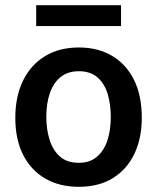

<svg xmlns="http://www.w3.org/2000/svg" viewBox="-20 -710 606 740"><path d="M283.5 10Q209.5 10 154.5 -21.8Q99.5 -53.5 69.2 -113Q39 -172.5 39 -256Q39 -337 68.2 -398Q97.5 -459 152.5 -493Q207.5 -527 284 -527Q358 -527 412.5 -494.5Q467 -462 496.8 -401.5Q526.5 -341 526.5 -256Q526.5 -177.5 498.2 -117.8Q470 -58 415.8 -24Q361.5 10 283.5 10ZM284 -82.5Q326 -82.5 353.2 -105.5Q380.5 -128.5 393.8 -168.5Q407 -208.5 407 -259.5Q407 -307 395.2 -347Q383.5 -387 356.2 -411.2Q329 -435.5 284 -435.5Q241.5 -435.5 213.8 -413.2Q186 -391 172.2 -351.2Q158.5 -311.5 158.5 -259.5Q158.5 -212.5 170.8 -172.2Q183 -132 210.5 -107.2Q238 -82.5 284 -82.5ZM446.5 -690V-609.5H119.5V-690Z"/></svg>

Font: Public Sans SemiBold
Style: Regular
Weight: 600
Designer: The Public Sans Project Authors: Dan O. Williams and USWDS (Libre Franklin designed by Pablo Impallari and Rodrigo Fuenz
Version: Version 1.007